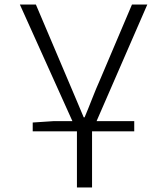

<svg xmlns="http://www.w3.org/2000/svg" viewBox="-20 -582 740 851"><path d="M633 -562H565L424 -230C399 -175 377 -113 355 -62H351C329 -113 304 -175 280 -230L139 -562H68L301 -45H216L125 -39V0H321V249H388V0H575V-45H408Z"/></svg>

Font: Kawkab Mono Light
Style: Regular
Weight: 300
Monospace: yes
Designer: Abdullah Arif
Foundry: Abdullah Arif
Version: Version 1.000;PS 000.500;hotconv 1.0.88;makeotf.lib2.5.64775